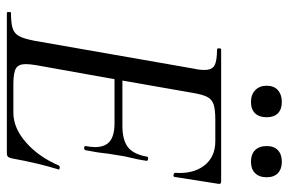

<svg xmlns="http://www.w3.org/2000/svg" viewBox="-161 -681 842 560"><g transform="rotate(90 260.0 -401.0)"><path d="M437 -409Q437 -412 443 -412Q445 -412 447.5 -410.5Q450 -409 449 -407Q446 -385 440 -361Q436 -346 433 -325L428 -294Q425 -263 418 -229Q417 -225 411 -225.5Q405 -226 406 -230Q409 -245 409 -257Q409 -287 392 -300.5Q375 -314 340 -314H211L170 -85Q167 -67 167 -55Q167 -34 179.5 -26.5Q192 -19 226 -19H309Q353 -19 395 -55.5Q437 -92 463 -152Q465 -155 470.5 -154Q476 -153 474 -150Q456 -92 442 -15Q440 -6 437 -3Q434 0 426 0H17Q15 0 15 -6Q15 -12 17 -12Q48 -12 63 -17Q78 -22 85.5 -36Q93 -50 99 -81L180 -544Q184 -561 184 -577Q184 -598 171 -605.5Q158 -613 124 -613Q121 -613 121 -619Q121 -625 124 -625H510Q518 -625 516 -616L496 -489Q496 -486 491 -486Q489 -486 486.5 -487.5Q484 -489 484 -490Q488 -543 463 -575.5Q438 -608 392 -608H330Q299 -608 284.5 -603Q270 -598 263 -585Q256 -572 251 -543L215 -337H347Q388 -337 409 -353Q430 -369 437 -409ZM230 -758Q230 -779 243 -790.5Q256 -802 277 -802Q299 -802 310.5 -790.5Q322 -779 322 -758Q322 -736 310.5 -724Q299 -712 277 -712Q256 -712 243 -724.5Q230 -737 230 -758ZM452 -802Q473 -802 485 -790.5Q497 -779 497 -758Q497 -736 485 -724Q473 -712 452 -712Q430 -712 418 -724Q406 -736 406 -758Q406 -779 418 -790.5Q430 -802 452 -802Z"/></g></svg>

Font: CormorantInfant-MediumItalic
Style: Italic
Weight: 500
Italic angle: -10°
Designer: Christian Thalmann (Catharsis Fonts)
Foundry: Catharsis Fonts
Version: Version 3.303